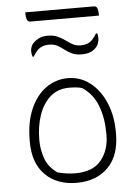

<svg xmlns="http://www.w3.org/2000/svg" viewBox="-60 -942 720 998"><g transform="rotate(-5 300.0 -443.0)"><path d="M300 -536Q365 -536 415.5 -497Q466 -458 495.5 -390Q525 -322 525 -234V-226Q525 -113 464 -51.5Q403 10 300 10Q197 10 136 -51Q75 -112 75 -223V-231Q75 -326 105 -394.5Q135 -463 186 -499.5Q237 -536 300 -536ZM303 -486Q243 -486 203.5 -450.5Q164 -415 144.5 -357Q125 -299 125 -231V-225Q125 -179 141.5 -132Q158 -85 204 -53Q252 -40 297 -40Q389 -40 432 -93Q475 -146 475 -225V-231Q475 -314 450.5 -377.5Q426 -441 371 -478Q355 -483 338 -484.5Q321 -486 303 -486ZM382 -700Q412 -700 430 -712Q448 -724 467 -755H473Q475 -748 476 -743Q477 -738 477 -727Q477 -717 472.5 -703.5Q468 -690 456 -678Q444 -666 426.5 -659.5Q409 -653 383 -653Q353 -653 332.5 -663Q312 -673 296 -685.5Q280 -698 262 -708Q244 -718 218 -718Q190 -718 171 -706Q152 -694 134 -663H128Q123 -676 123 -693Q123 -703 127 -714.5Q131 -726 141 -736Q152 -747 170 -756Q188 -765 216 -765Q246 -765 267.5 -755Q289 -745 306 -732.5Q323 -720 340.5 -710Q358 -700 382 -700ZM110 -896H467Q481 -896 485.5 -884.5Q490 -873 490 -856V-846H133Q120 -846 115 -858Q110 -870 110 -886Z"/></g></svg>

Font: Recursive Mn Csl St Lt
Style: Regular
Weight: 300
Monospace: yes
Version: Version 1.079;hotconv 1.0.112;makeotfexe 2.5.65598; ttfautoh